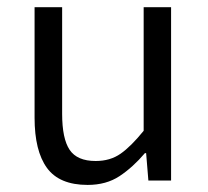

<svg xmlns="http://www.w3.org/2000/svg" viewBox="-20 -505 582 537"><path d="M225.1 12.2Q146 12.2 111.3 -35.4Q76.7 -83 76.7 -175.8V-484.9H153.8V-186.5Q153.8 -117.2 174.8 -85.9Q195.8 -54.7 247.6 -54.7Q288.1 -54.7 317.1 -75Q346.2 -95.2 381.8 -139.2V-484.9H458.5V0H395L388.7 -76.7H385.3Q351.6 -37.1 314.5 -12.5Q277.3 12.2 225.1 12.2Z"/></svg>

Font: Varta Light
Style: Regular
Weight: 400
Version: Version 1.004